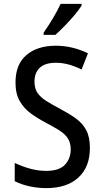

<svg xmlns="http://www.w3.org/2000/svg" viewBox="-20 -961 540 991"><path d="M219 10Q177 10 134 1Q91 -8 56 -26V-120Q96 -101 137 -90Q178 -79 218 -79Q286 -79 315.5 -111Q345 -143 345 -189Q345 -224 330 -247Q315 -270 285.5 -288.5Q256 -307 214 -329Q174 -350 139 -375.5Q104 -401 82 -439Q60 -477 60 -535Q60 -629 116.5 -677Q173 -725 268 -725Q353 -725 434 -686L401 -602Q332 -637 269 -637Q212 -637 185 -611Q158 -585 158 -540Q158 -504 173.5 -481.5Q189 -459 218 -440.5Q247 -422 289 -400Q336 -375 371 -350Q406 -325 425 -289.5Q444 -254 444 -197Q444 -99 384.5 -44.5Q325 10 219 10ZM205 -792Q261 -873 293 -941H401V-932Q388 -911 364.5 -883Q341 -855 314 -827.5Q287 -800 266 -781H205Z"/></svg>

Font: Noto Sans Mono ExtraCondensed Medium
Style: Regular
Weight: 500
Width: 2
Designer: Monotype Design Team
Foundry: Monotype Imaging Inc.
Version: Version 2.014